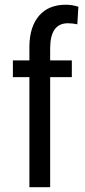

<svg xmlns="http://www.w3.org/2000/svg" viewBox="-20 -780 356 800"><path d="M102.5 0V-458.5H33.7V-528.3H102.5V-589.4Q104 -669.9 143.3 -715.1Q182.6 -760.3 254.4 -760.3Q280.3 -760.3 306.6 -752L302.2 -678.7Q283.7 -683.1 262.7 -683.1Q189 -683.1 189 -578.1V-528.3H279.3V-458.5H189V0Z"/></svg>

Font: TypoPRO Roboto
Style: Regular
Weight: 400
Designer: Google
Version: Version 2.136; 2016